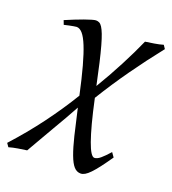

<svg xmlns="http://www.w3.org/2000/svg" viewBox="-159 -550 744 830"><g transform="rotate(20 213.0 -135.0)"><path d="M416 74.2Q394 106 377.7 127.4Q361.3 148.9 348.1 162.6Q335 176.3 324.7 182.1Q314.5 188 305.2 188Q287.1 188 273.9 173.3Q260.7 158.7 248.8 126.7Q236.8 94.7 224.6 44.7Q212.4 -5.4 196.8 -75.7Q183.6 -50.8 165.5 -19.5Q147.5 11.7 127.9 45.2Q108.4 78.6 89.4 111.8Q70.3 145 54.2 172.9Q35.6 175.3 13.4 179Q-8.8 182.6 -26.9 188L-38.1 171.9Q27.3 100.1 83.5 24.7Q139.6 -50.8 185.5 -126.5Q169.4 -201.2 155 -253.4Q140.6 -305.7 127.2 -338.6Q113.8 -371.6 100.6 -386.7Q87.4 -401.9 73.2 -401.9Q68.8 -401.9 59.8 -400.1Q50.8 -398.4 41 -396.5Q29.8 -394 17.1 -391.1L9.8 -410.2Q30.3 -418.9 51.5 -427.5Q72.8 -436 91.1 -442.6Q109.4 -449.2 123 -453.1Q136.7 -457 142.1 -457Q150.4 -457 157.5 -453.4Q164.6 -449.7 171.1 -439.5Q177.7 -429.2 184.8 -410.9Q191.9 -392.6 200.2 -362.8Q208.5 -333 218.3 -290.8Q228 -248.5 240.2 -190.9Q278.8 -254.9 312.7 -320.1Q346.7 -385.3 372.1 -442.9Q390.1 -445.3 412.6 -449Q435.1 -452.6 453.1 -458L463.9 -441.9Q405.8 -368.7 353 -294.4Q300.3 -220.2 251.5 -140.6Q265.1 -77.1 277.3 -31Q289.6 15.1 300.3 45.2Q311 75.2 320.3 89.6Q329.6 104 337.9 104Q350.1 104 365.5 91.1Q380.9 78.1 401.9 54.2Z"/></g></svg>

Font: Gentium Plus Phon
Style: Italic
Weight: 400
Italic angle: -8°
Designer: J. Victor Gaultney, Annie Olsen, Iska Routamaa, Becca Hirsbrunner
Foundry: SIL International
Version: Version 5.000